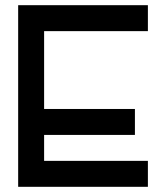

<svg xmlns="http://www.w3.org/2000/svg" viewBox="-20 -720 640 740"><path d="M50 0H150V-700H50ZM100 0H550V-100H100ZM100 -600H550V-700H100ZM100 -200H500V-300H100Z"/></svg>

Font: Millimetre
Style: Regular
Weight: 500
Designer: Jérémy Landes
Version: Version 1.0